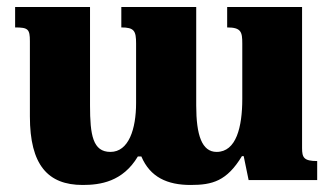

<svg xmlns="http://www.w3.org/2000/svg" viewBox="-20 -512 950 546"><path d="M626 -492V-434C666 -434 669 -421 669 -388V-231C669 -151 652 -80 596 -80C554 -80 538 -128 538 -212V-492H325V-434C362 -434 367 -424 367 -388V-219C367 -145 346 -80 294 -80C244 -80 236 -128 236 -212V-492H23V-434C60 -434 65 -429 65 -395V-181C65 -43 116 14 215 14C265 14 329 5 372 -67H382C407 -8 456 14 522 14C584 14 625 3 668 -68H673L687 0H882V-54C844 -54 839 -64 839 -91V-492Z"/></svg>

Font: Noto Serif Armenian Extra
Style: Regular
Weight: 800
Designer: Monotype Design Team
Foundry: Monotype Imaging Inc.
Version: Version 1.901